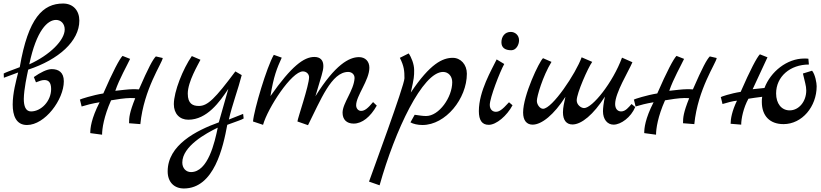

<svg xmlns="http://www.w3.org/2000/svg" viewBox="-20 -709 4659 1089"><path d="M140 -314C313 -371 430 -476 430 -592C430 -649 395 -689 338 -689C224 -689 140 -609 92 -328C31 -305 14 -299 1 -292L2 -268L83 -298C71 -249 52 -181 52 -116C52 -56 70 0 133 0C235 0 342 -144 342 -248C342 -299 312 -317 273 -317C247 -317 209 -298 172 -272L184 -242C204 -249 215 -255 232 -255C254 -255 270 -243 270 -204C270 -135 213 -77 156 -77C125 -77 115 -108 115 -148C116 -205 133 -281 140 -314ZM146 -344C187 -538 250 -596 298 -596C326 -596 347 -574 347 -542C347 -481 263 -397 146 -344Z M864 -389C847 -372 822 -326 768 -202C756 -203 745 -203 733 -203C709 -203 663 -197 634 -194C657 -262 701 -338 718 -375L675 -392C658 -375 620 -303 566 -179C508 -170 433 -146 433 -144C433 -144 434 -144 443 -105C469 -113 502 -122 545 -129C497 -35 492 18 492 46L559 55C559 21 569 -48 610 -140C638 -145 690 -153 720 -153C729 -153 738 -153 747 -152C714 -70 712 -42 712 -10L776 -5C796 -205 900 -351 903 -380Z M1359 -63 1278 -31C1297 -115 1332 -207 1351 -283L1315 -304C1200 -150 1158 -108 1108 -108C1074 -108 1045 -120 1045 -178C1045 -246 1104 -343 1117 -370L1068 -391C1018 -319 966 -190 966 -118C966 -64 999 -30 1048 -30C1154 -30 1226 -131 1275 -205L1221 -15C1094 31 931 113 931 263C931 323 967 360 1023 360C1195 360 1246 124 1269 -1C1330 -24 1345 -27 1362 -37ZM1215 15C1198 98 1160 267 1063 267C1035 267 1014 245 1014 213C1014 121 1148 47 1215 15Z M2096 -130C2066 -94 2048 -80 2028 -80C2012 -80 2000 -94 2000 -112C2000 -166 2075 -254 2075 -325C2075 -361 2052 -385 2016 -385C1961 -385 1881 -343 1769 -163C1803 -281 1814 -304 1814 -335C1814 -368 1796 -386 1763 -386C1704 -386 1634 -335 1514 -164C1532 -277 1551 -322 1578 -382L1533 -398C1493 -329 1421 -88 1415 -20L1472 -1C1499 -97 1634 -304 1698 -304C1718 -304 1733 -289 1733 -271C1733 -224 1668 -37 1667 -20L1727 1C1799 -142 1860 -301 1955 -301C1976 -301 1992 -286 1991 -265C1987 -196 1923 -124 1923 -70C1923 -31 1946 -8 1986 -8C2034 -8 2081 -46 2117 -110Z M2548 -381C2491 -381 2420 -349 2310 -184C2329 -268 2329 -276 2329 -312C2329 -345 2313 -385 2298 -406L2248 -381C2272 -333 2274 -307 2274 -265C2274 -225 2089 275 2073 321L2133 342C2221 29 2377 -301 2493 -301C2523 -301 2545 -277 2545 -243C2545 -157 2470 -51 2397 -51C2377 -51 2362 -54 2332 -58L2308 -15C2323 -6 2350 0 2376 0C2508 0 2628 -150 2628 -291C2628 -343 2593 -381 2548 -381Z M2880 -424C2908 -424 2924 -456 2924 -480C2924 -511 2900 -528 2877 -528C2843 -528 2824 -501 2824 -469C2824 -439 2844 -424 2880 -424ZM2867 -129C2825 -82 2809 -75 2792 -75C2774 -75 2758 -88 2758 -114C2758 -154 2815 -301 2840 -346L2797 -372C2769 -314 2696 -192 2696 -79C2696 -27 2714 -1 2752 -1C2795 -1 2855 -52 2887 -112Z M3503 -77C3483 -77 3469 -92 3469 -119C3469 -182 3545 -304 3567 -356L3508 -382C3456 -241 3340 -96 3293 -96C3276 -96 3251 -114 3251 -140C3251 -180 3315 -325 3339 -358L3279 -384C3246 -292 3112 -92 3060 -92C3043 -92 3025 -115 3025 -137C3025 -162 3058 -276 3108 -358L3060 -379C3039 -361 2947 -169 2947 -71C2947 -26 2967 -2 3001 -2C3052 -2 3122 -58 3187 -160C3180 -127 3173 -99 3173 -72C3173 -27 3193 -3 3227 -3C3278 -3 3346 -59 3411 -161C3403 -123 3400 -95 3400 -78C3400 -32 3425 -2 3460 -2C3502 -2 3559 -44 3583 -102L3562 -119C3546 -101 3528 -77 3503 -77Z M4006 -389C3989 -372 3964 -326 3910 -202C3898 -203 3887 -203 3875 -203C3851 -203 3805 -197 3776 -194C3799 -262 3843 -338 3860 -375L3817 -392C3800 -375 3762 -303 3708 -179C3650 -170 3575 -146 3575 -144C3575 -144 3576 -144 3585 -105C3611 -113 3644 -122 3687 -129C3639 -35 3634 18 3634 46L3701 55C3701 21 3711 -48 3752 -140C3780 -145 3832 -153 3862 -153C3871 -153 3880 -153 3889 -152C3856 -70 3854 -42 3854 -10L3918 -5C3938 -205 4042 -351 4045 -380Z M4586 -308 4534 -292C4544 -247 4553 -223 4553 -196C4553 -133 4511 -83 4459 -83C4412 -83 4382 -122 4382 -179C4382 -275 4462 -343 4568 -343L4565 -376C4558 -377 4549 -377 4541 -377C4444 -377 4351 -303 4316 -210L4249 -203C4297 -308 4311 -335 4333 -384L4290 -401C4273 -384 4235 -312 4181 -188C4123 -179 4068 -160 4068 -158C4068 -158 4069 -158 4078 -119C4104 -127 4137 -136 4160 -138C4132 -80 4124 -35 4124 -7L4184 -2C4184 -36 4197 -99 4225 -149C4245 -152 4276 -157 4303 -160C4301 -150 4301 -140 4301 -131C4301 -52 4346 -5 4424 -5C4529 -5 4612 -104 4612 -220C4612 -238 4604 -286 4586 -308Z"/></svg>

Font: Marck Script
Style: Regular
Weight: 400
Designer: Denis Masharov, Marck Fogel
Foundry: Denis Masharov
Version: Version 1.002